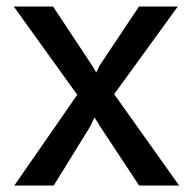

<svg xmlns="http://www.w3.org/2000/svg" viewBox="-20 -577 594 597"><path d="M24.4 0H147L260.3 -183.6L273.9 -211.9L290.5 -185.1L412.6 0H537.1L335 -284.2L532.7 -556.6H412.1L289.6 -373L279.3 -351.6L267.1 -372.1L145 -556.6H22.9L220.2 -282.2Z"/></svg>

Font: Merriweather Sans
Style: Regular
Weight: 400
Designer: Eben Sorkin ( eben@eyebytes.com )
Foundry: Eben Sorkin
Version: Version 1.003